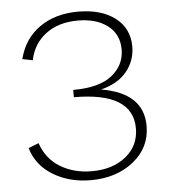

<svg xmlns="http://www.w3.org/2000/svg" viewBox="-50 -709 671 760"><g transform="rotate(-5 286.0 -329.5)"><path d="M352 -349Q519 -321 519 -190Q519 -104 451 -49.5Q383 5 281 5Q196 5 131.5 -34Q67 -73 46 -143L87 -159Q109 -95 163 -62.5Q217 -30 288 -30Q371 -30 423.5 -72.5Q476 -115 476 -184Q476 -328 242 -328V-357Q346 -357 396.5 -397.5Q447 -438 447 -500Q447 -560 402.5 -594.5Q358 -629 284 -629Q207 -629 156.5 -591Q106 -553 93 -488L52 -496Q72 -576 134.5 -620Q197 -664 288 -664Q380 -664 435 -622Q490 -580 490 -508Q490 -452 455 -409Q420 -366 352 -349Z"/></g></svg>

Font: EauTest Light
Style: Regular
Weight: 300
Designer: Christian Thalmann (Catharsis Fonts)
Version: Version 0.001;PS 000.001;hotconv 1.0.88;makeotf.lib2.5.64775